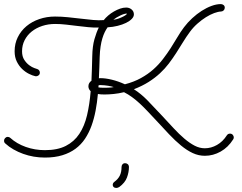

<svg xmlns="http://www.w3.org/2000/svg" viewBox="-20 -757 1194 948"><path d="M511.2 -622.1Q503.9 -611.8 497.3 -598.4Q490.7 -585 485.4 -567.4Q480 -549.8 476.6 -527.1Q473.1 -504.4 472.2 -476.1Q471.2 -449.7 470.5 -423.3Q469.7 -397 468.3 -370.6Q470.7 -371.1 476.1 -371.1Q501 -371.1 532.2 -363.5Q563.5 -356 596.7 -340.8Q641.6 -352.5 676 -371.6Q710.4 -390.6 737.1 -414.3Q763.7 -438 784.4 -465.1Q805.2 -492.2 822.8 -519.5Q840.3 -546.9 856 -573.5Q871.6 -600.1 888.7 -622.6Q906.2 -646 929 -667Q951.7 -688 975.8 -703.4Q1000 -718.8 1024.4 -727.8Q1048.8 -736.8 1070.3 -736.8Q1077.6 -736.8 1083.7 -732.2Q1089.8 -727.5 1089.8 -719.2Q1089.8 -711.4 1084.7 -706.1Q1079.6 -700.7 1071.8 -700.2Q1057.1 -699.7 1037.4 -692.4Q1017.6 -685.1 996.6 -671.9Q975.6 -658.7 955.1 -640.6Q934.6 -622.6 918 -600.1Q898.9 -574.2 882.6 -547.4Q866.2 -520.5 849.4 -494.4Q832.5 -468.3 813.5 -443.1Q794.4 -418 770 -395.3Q745.6 -372.6 714.1 -352.5Q682.6 -332.5 641.1 -316.4Q675.8 -294.4 708 -261.5Q740.2 -228.5 777.8 -188Q809.1 -154.3 836.7 -124.5Q864.3 -94.7 890.4 -72.5Q916.5 -50.3 941.2 -37.6Q965.8 -24.9 991.2 -24.9Q1022.5 -24.9 1051.3 -41.3Q1080.1 -57.6 1100.1 -88.9Q1105.5 -97.2 1115.7 -97.2Q1124 -97.2 1129.2 -91.3Q1134.3 -85.4 1134.3 -78.6Q1134.3 -73.2 1131.3 -68.8Q1106.4 -29.3 1069.3 -8.5Q1032.2 12.2 991.7 12.2Q960.4 12.2 931.6 -1.2Q902.8 -14.6 874 -38.3Q845.2 -62 814.9 -94Q784.7 -126 750.5 -163.1Q728 -187 708.3 -208Q688.5 -229 669.7 -246.3Q650.9 -263.7 631.8 -277.6Q612.8 -291.5 592.3 -301.8Q565.9 -295.4 541.5 -293Q517.1 -290.5 496.6 -290.5Q486.8 -290.5 478.5 -291Q470.2 -291.5 463.4 -293Q459.5 -250 451.9 -210.2Q444.3 -170.4 431.6 -135.5Q418.9 -100.6 399.7 -71.8Q380.4 -43 352.8 -22.5Q325.2 -2 287.8 9.5Q250.5 21 201.7 21Q173.8 21 146.7 16.4Q119.6 11.7 94.5 2.7Q69.3 -6.3 46.6 -19.3Q23.9 -32.2 5.9 -48.8Q0 -53.7 0 -62.5Q0 -69.8 5.4 -75.4Q10.7 -81.1 18.1 -81.1Q25.9 -81.1 30.8 -76.2Q62.5 -47.4 107.4 -31.5Q152.3 -15.6 201.7 -15.6Q263.7 -15.6 304.9 -36.6Q346.2 -57.6 371.6 -95.9Q397 -134.3 409.7 -187.7Q422.4 -241.2 427.7 -306.6Q421.9 -312 419.2 -318.1Q416.5 -324.2 416.5 -331.1Q416.5 -347.7 431.6 -358.4Q433.1 -387.2 433.8 -417.2Q434.6 -447.3 435.5 -479Q436.5 -529.3 446.3 -563.5Q456.1 -597.7 467.8 -621.1Q443.4 -620.1 416.5 -622.8Q389.6 -625.5 361.8 -628.9Q334 -632.3 306.2 -635.5Q278.3 -638.7 252 -638.7Q218.3 -638.7 188.5 -628.9Q158.7 -619.1 136.5 -601.3Q114.3 -583.5 101.6 -558.6Q88.9 -533.7 88.9 -503.9Q88.9 -478 99.9 -461.4Q110.8 -444.8 124.5 -434.8Q138.2 -424.8 149.7 -420.9Q161.1 -417 162.6 -416.5Q168.9 -415 172.9 -409.9Q176.8 -404.8 176.8 -398.4Q176.8 -390.1 170.9 -385.3Q165 -380.4 158.2 -380.4Q155.3 -380.4 153.8 -380.9Q140.1 -383.8 122.6 -392.6Q105 -401.4 89.4 -416.3Q73.7 -431.2 63 -452.9Q52.2 -474.6 52.2 -503.9Q52.2 -542 67.9 -573.5Q83.5 -605 110.6 -627.7Q137.7 -650.4 174.1 -662.8Q210.4 -675.3 251.5 -675.3Q283.2 -675.3 315.9 -671.9Q348.6 -668.5 379.9 -664.8Q411.1 -661.1 439.7 -658.4Q468.3 -655.8 492.2 -657.7Q501.5 -669.4 514.6 -680.7Q527.8 -691.9 542.7 -700.4Q557.6 -709 573 -714.4Q588.4 -719.7 603 -719.7Q618.7 -719.7 629.9 -710.2Q641.1 -700.7 641.1 -686Q641.1 -674.3 630.6 -663.6Q620.1 -652.8 602.3 -644Q584.5 -635.3 560.8 -629.4Q537.1 -623.5 511.2 -622.1ZM541.5 -327.1Q537.1 -328.6 529.8 -330.3Q522.5 -332 513.7 -333.5Q504.9 -335 495.1 -335.9Q485.4 -336.9 476.1 -336.9Q473.6 -336.9 471.4 -336.7Q469.2 -336.4 466.8 -335.9Q466.3 -333.5 466.3 -330.8Q466.3 -328.1 465.8 -325.7Q473.1 -323.7 492.2 -323.7Q495.1 -323.7 501.5 -323.7Q507.8 -323.7 515.4 -324.2Q522.9 -324.7 530 -325.2Q537.1 -325.7 541.5 -327.1ZM604.5 -689.9Q599.6 -689.9 591.6 -687.5Q583.5 -685.1 574.5 -680.7Q565.4 -676.3 556.2 -670.9Q546.9 -665.5 539.6 -659.7Q552.2 -660.6 565.7 -665.5Q579.1 -670.4 589.4 -675.8Q599.6 -681.2 604.2 -685.5Q608.9 -689.9 604.5 -689.9ZM616.7 66.4Q616.7 93.3 606.9 119.4Q597.2 145.5 569.3 166Q566.4 168 562.3 169.4Q558.1 170.9 553.7 170.9Q545.4 170.9 541 166.5Q536.6 162.1 536.6 156.2Q536.6 147 544.4 141.1Q563.5 127 571.8 109.6Q580.1 92.3 580.1 67.9Q580.1 60.1 584.7 54.4Q589.4 48.8 597.7 48.8Q605 48.8 610.6 53.5Q616.2 58.1 616.7 66.4Z"/></svg>

Font: Sacramento
Style: Regular
Weight: 400
Designer: Astigmatic (AOETI)
Foundry: Astigmatic (AOETI)
Version: Version 1.000